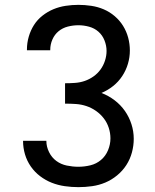

<svg xmlns="http://www.w3.org/2000/svg" viewBox="-20 -763 640 791"><path d="M303 8Q275 8 247 4Q219 0 193.5 -10Q168 -20 145.5 -37Q123 -54 107 -77Q91 -100 83 -127Q75 -154 75 -182Q75 -182 75 -182.5Q75 -183 75 -183H171Q171 -183 171 -183Q171 -183 171 -182Q171 -159 182 -136.5Q193 -114 212 -100Q231 -86 255 -81Q279 -76 303 -76Q328 -76 352.5 -82Q377 -88 396 -104Q415 -120 425 -144Q435 -168 435 -193Q435 -215 428 -236.5Q421 -258 407.5 -275.5Q394 -293 375.5 -306Q357 -319 336 -326Q315 -333 293 -334.5Q271 -336 248 -336V-420Q269 -420 289.5 -421.5Q310 -423 329 -429.5Q348 -436 365 -448Q382 -460 394 -476.5Q406 -493 412.5 -513Q419 -533 419 -553Q419 -575 410.5 -596.5Q402 -618 385.5 -632.5Q369 -647 347 -653Q325 -659 303 -659Q281 -659 259.5 -653.5Q238 -648 221.5 -634.5Q205 -621 196 -600.5Q187 -580 187 -558Q187 -558 187 -557.5Q187 -557 187 -556H91Q91 -557 91 -558Q91 -559 91 -560Q91 -586 98.5 -612Q106 -638 120 -660Q134 -682 155 -698.5Q176 -715 200 -725Q224 -735 250.5 -739Q277 -743 303 -743Q329 -743 356 -739Q383 -735 407.5 -724.5Q432 -714 452.5 -696.5Q473 -679 487 -656.5Q501 -634 508 -608Q515 -582 515 -555Q515 -527 507 -500Q499 -473 483.5 -449.5Q468 -426 446 -408.5Q424 -391 398 -380Q427 -369 452 -350Q477 -331 494.5 -306Q512 -281 521.5 -251.5Q531 -222 531 -191Q531 -163 523.5 -135Q516 -107 500.5 -83Q485 -59 462.5 -40.5Q440 -22 414 -11Q388 0 359.5 4Q331 8 303 8Z"/></svg>

Font: Zed Mono Medium Extended
Style: Regular
Weight: 500
Width: 7
Monospace: yes
Designer: Belleve Invis
Foundry: Belleve Invis
Version: Version 1.0.0; ttfautohint (v1.8.4)